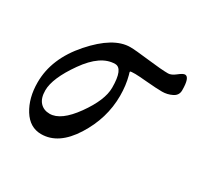

<svg xmlns="http://www.w3.org/2000/svg" viewBox="-104 -549 705 685"><g transform="rotate(30 248.0 -206.5)"><path d="M304 -325Q314 -288 314 -245Q314 -152 261.5 -69Q209 14 138 14Q91 14 63 -31Q35 -76 35 -140Q35 -238 112.5 -326Q190 -414 259 -414Q279 -414 337 -407Q395 -400 422 -400Q435 -400 452 -413.5Q469 -427 477 -427Q496 -427 496 -373Q496 -352 476.5 -342.5Q457 -333 436 -333Q414 -333 374 -336.5Q334 -340 322 -340Q303 -340 301.5 -338Q300 -336 304 -325ZM275 -256Q275 -335 242 -335Q183 -335 128 -257Q73 -179 73 -129Q73 -97 88 -80.5Q103 -64 128 -64Q174 -64 224.5 -134.5Q275 -205 275 -256Z"/></g></svg>

Font: EB Garamond 12
Style: Italic
Weight: 400
Italic angle: -17°
Version: Version 0.016; ttfautohint (v1.8.4)